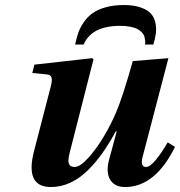

<svg xmlns="http://www.w3.org/2000/svg" viewBox="-20 -734 718 766"><path d="M108.9 -442.9 117.2 -476.1 348.1 -502 353 -497.1 258.8 -127.9Q253.4 -107.9 252.9 -95.5Q252.4 -83 258.3 -75.4Q264.2 -67.9 277.8 -67.9Q299.8 -67.9 333 -105Q366.2 -142.1 395 -190.9Q423.8 -239.7 442.9 -285.2Q467.8 -341.8 509.8 -490.2L651.9 -502L550.8 -115.2Q536.6 -67.9 563 -67.9Q578.6 -67.9 602.3 -96.9Q626 -126 648.9 -166L678.2 -147.9Q599.1 12.2 479 12.2Q437.5 12.2 419.7 -16.8Q401.9 -45.9 415 -96.2L445.8 -210H441.9Q416 -162.6 390.1 -125.5Q364.3 -88.4 331.8 -55.9Q299.3 -23.4 261.5 -5.6Q223.6 12.2 183.1 12.2Q78.1 12.2 116.2 -132.8L183.1 -391.1Q189 -413.6 185.5 -424.6Q182.1 -435.5 168 -437ZM591.8 -556.2H558.1Q560.5 -562.5 559.3 -570.6Q558.1 -578.6 556.4 -586.9Q554.7 -595.2 547.4 -603.3Q540 -611.3 529.5 -617.4Q519 -623.5 500.5 -627.2Q481.9 -630.9 458 -630.9Q428.7 -630.9 404.5 -625.5Q380.4 -620.1 365.5 -612.3Q350.6 -604.5 339.4 -593.5Q328.1 -582.5 322.8 -574Q317.4 -565.4 314 -556.2H279.8Q285.2 -583 292.7 -604.2Q300.3 -625.5 315.2 -646.7Q330.1 -668 350.3 -682.1Q370.6 -696.3 402.1 -705.1Q433.6 -713.9 474.1 -713.9Q514.2 -713.9 541.7 -704.1Q569.3 -694.3 582.5 -679.2Q595.7 -664.1 600.1 -642.6Q604.5 -621.1 601.8 -600.3Q599.1 -579.6 591.8 -556.2Z"/></svg>

Font: Linguistics Pro
Style: Bold Italic
Weight: 700
Italic angle: -12°
Designer: Stefan Peev, Context Ltd
Foundry: Stefan Peev, Context Ltd
Version: Version 001.000